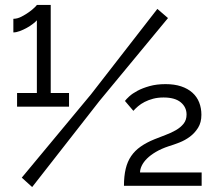

<svg xmlns="http://www.w3.org/2000/svg" viewBox="-20 -751 874 776"><path d="M481 0Q481 -39 488 -68.5Q495 -98 510 -120Q525 -142 548.5 -158.5Q572 -175 604 -188Q626 -197 649 -205.5Q672 -214 691 -225Q710 -236 722 -251Q734 -266 734 -288Q734 -318 710.5 -337.5Q687 -357 641 -357Q618 -357 599 -352Q580 -347 564.5 -339Q549 -331 538 -321.5Q527 -312 519 -303L485 -343Q490 -350 502.5 -361.5Q515 -373 535.5 -384Q556 -395 584.5 -403Q613 -411 649 -411Q685 -411 712 -402Q739 -393 757.5 -376.5Q776 -360 785 -337Q794 -314 794 -287Q794 -256 780.5 -234.5Q767 -213 747.5 -198.5Q728 -184 705 -175Q682 -166 662 -160Q632 -150 610 -137Q588 -124 574 -110Q560 -96 553 -81.5Q546 -67 546 -54H795V0ZM259 -375V-320H49V-375H129V-669Q124 -663 113 -654.5Q102 -646 88.5 -638.5Q75 -631 60.5 -625.5Q46 -620 34 -620V-675Q50 -675 66.5 -683.5Q83 -692 97 -702Q111 -712 120 -721Q129 -730 129 -731H185V-375ZM68 -33 348 -370 616 -715 659 -678 382 -343 110 5Z"/></svg>

Font: Rising Sun
Style: Regular
Weight: 400
Designer: Matt McInerney, Pablo Impallari, Rodrigo Fuenzalida (Raleway font), Stephen Hutchings (Greek), Cristiano Sobral (main ch
Foundry: The Rising Sun Project Authors
Version: Version 4.327; ttfautohint (v1.8.4.7-5d5b-dirty)